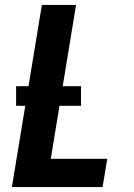

<svg xmlns="http://www.w3.org/2000/svg" viewBox="-20 -755 540 775"><path d="M28 0 149 -735H287L185 -114H413L394 0ZM307 -328H45V-407H307Z"/></svg>

Font: Iosevka Heavy Oblique
Style: Regular
Weight: 900
Italic angle: -9°
Monospace: yes
Designer: Belleve Invis
Foundry: Belleve Invis
Version: Version 32.5.0; ttfautohint (v1.8.4)